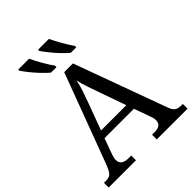

<svg xmlns="http://www.w3.org/2000/svg" viewBox="-254 -1072 1213 1213"><g transform="rotate(-45 352.5 -465.5)"><path d="M0 0V-42H19Q48 -42 62.5 -57Q77 -72 95 -120L317 -714H395L621 -95Q632 -64 647.5 -53Q663 -42 692 -42H705V0H430V-42H453Q513 -42 513 -90Q513 -98 511 -107Q509 -116 505 -127L465 -239H202L164 -134Q155 -110 155 -91Q155 -42 221 -42H244V0ZM221 -289H447L385 -464Q369 -508 356 -547Q343 -586 335 -622Q328 -586 317 -553Q306 -520 289 -473ZM433 -771Q411 -789 384 -817.5Q357 -846 334 -875Q311 -904 300 -921V-931H397Q413 -897 437 -855Q461 -813 482 -784V-771ZM256 -771Q234 -789 207 -817.5Q180 -846 157 -875Q134 -904 123 -921V-931H220Q236 -897 260 -855Q284 -813 305 -784V-771Z"/></g></svg>

Font: NotoSerif-Regular
Style: Regular
Weight: 400
Designer: Monotype Design Team
Foundry: Monotype Imaging Inc.
Version: Version 2.007; ttfautohint (v1.8) -l 8 -r 50 -G 200 -x 14 -D